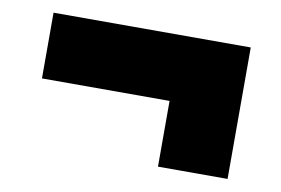

<svg xmlns="http://www.w3.org/2000/svg" viewBox="-48 -509 716 489"><g transform="rotate(10 310.0 -265.0)"><path d="M565 -435V-95H385V-265H55V-435Z"/></g></svg>

Font: MOST Montserrat Black
Style: Regular
Weight: 900
Designer: Julieta Ulanovsky
Foundry: Julieta Ulanovsky
Version: Version 8.000;March 11, 2024;FontCreator 15.0.0.2926 64-bit